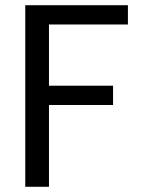

<svg xmlns="http://www.w3.org/2000/svg" viewBox="-20 -717 544 737"><path d="M77 -697H471V-623H168V-388H414V-314H168V0H77Z"/></svg>

Font: Poppins
Style: Regular
Weight: 400
Designer: Ninad Kale (Devanagari), Jonny Pinhorn (Latin)
Foundry: Indian Type Foundry
Version: Version 3.002 2017